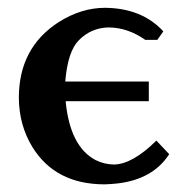

<svg xmlns="http://www.w3.org/2000/svg" viewBox="-20 -465 486 497"><path d="M387.2 -361.8H356Q311 -393.6 261.2 -394Q215.8 -393.1 184.1 -360.8Q155.3 -332 148.9 -253.9H365.2V-203.1H149.9Q161.1 -85.9 227.1 -50.8Q249.5 -39.6 274.9 -39.1Q323.2 -40 384.8 -101.1L418 -65.9Q376 -1 284.7 9.8Q268.1 11.7 251 12.2Q123 12.2 63.5 -85Q29.3 -141.1 28.8 -211.9Q28.8 -341.3 131.8 -407.7Q190.4 -444.8 252 -444.8Q347.7 -443.8 402.8 -383.8Z"/></svg>

Font: Linux Libertine O
Style: Semibold
Weight: 700
Designer: Philipp H. Poll
Foundry: Philipp H. Poll
Version: Version 5.0.0